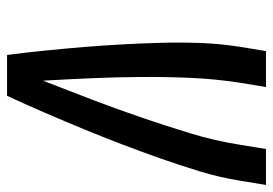

<svg xmlns="http://www.w3.org/2000/svg" viewBox="-135 -640 775 545"><g transform="rotate(90 252.5 -367.5)"><path d="M136 0Q129 -54 123.5 -108.5Q118 -163 113.5 -217.5Q109 -272 106 -327Q103 -382 101.5 -437.5Q100 -493 102 -549Q104 -605 113 -662L125 -735H227L215 -662Q204 -591 201 -520.5Q198 -450 198.5 -380Q199 -310 202 -240.5Q205 -171 209 -102Q236 -171 262.5 -240.5Q289 -310 313 -380Q337 -450 358.5 -520.5Q380 -591 391 -662L403 -735H505L493 -662Q484 -605 467 -549Q450 -493 430.5 -437.5Q411 -382 390 -327Q369 -272 346.5 -217.5Q324 -163 300.5 -108.5Q277 -54 252 0Z"/></g></svg>

Font: Iosevka Curly Semibold
Style: Italic
Weight: 600
Italic angle: -9°
Monospace: yes
Designer: Belleve Invis
Foundry: Belleve Invis
Version: Version 22.1.2; ttfautohint (v1.8.4)